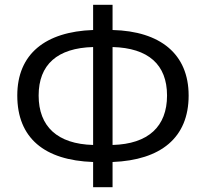

<svg xmlns="http://www.w3.org/2000/svg" viewBox="-20 -767 857 800"><path d="M449 -642V-747H368V-642C169 -635 52 -542 52 -369C52 -192 165 -99 368 -92V13H449V-92C650 -100 766 -193 766 -369C766 -542 648 -637 449 -642ZM449 -163V-571C598 -567 676 -498 676 -369C676 -240 598 -167 449 -163ZM368 -571V-163C219 -167 141 -240 141 -369C141 -498 219 -567 368 -571Z"/></svg>

Font: Spoqa Han Sans Neo
Style: Regular
Weight: 400
Designer: [Spoqa Han Sans Neo] Dong-huui Kim ___ Younghwa Kang ___ Yujin Lee ___ [Noto Sans] Ryoko NISHIZUKA ____ (kana & ideograp
Foundry: Spoqa (http://www.spoqa-han-sans.com)
Version: Version 1.100;hotconv 1.0.109;makeotfexe 2.5.65596